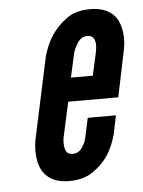

<svg xmlns="http://www.w3.org/2000/svg" viewBox="-45 -592 474 638"><g transform="rotate(-5 191.5 -273.5)"><path d="M334 -196 321 -133C306 -80 283 -43 240 -14C219 1 193 8 160 8C95 8 69 -28 61 -64C56 -87 56 -111 60 -136L119 -411C134 -464 158 -502 201 -533C220 -548 247 -555 280 -555C312 -555 335 -546 351 -533C367 -520 375 -501 379 -484C384 -463 385 -441 380 -414L347 -255H180L154 -136C151 -117 153 -101 160 -89C164 -84 171 -81 180 -81C199 -81 210 -93 217 -108C222 -115 225 -125 227 -136L240 -196ZM196 -334H269L286 -411C290 -432 290 -447 282 -459C278 -464 271 -467 262 -467C243 -467 232 -454 224 -439C220 -432 216 -423 213 -411Z"/></g></svg>

Font: League Gothic Italic
Style: Regular
Weight: 400
Designer: Tyler Finck
Foundry: The League of Moveable Type
Version: Version 1.001;PS 001.001;hotconv 1.0.56;makeotf.lib2.0.21325